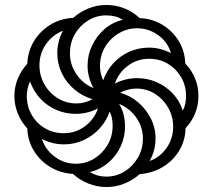

<svg xmlns="http://www.w3.org/2000/svg" viewBox="-20 -744 858 774"><path d="M409 10Q372 10 336.5 -4Q301 -18 274 -43Q224 -46 183 -70.5Q142 -95 117 -135.5Q92 -176 90 -226Q66 -252 52 -286Q38 -320 38 -357Q38 -393 51.5 -426.5Q65 -460 90 -487Q92 -536 116 -576.5Q140 -617 181 -643Q222 -669 275 -672Q302 -696 336.5 -710Q371 -724 409 -724Q447 -724 482 -710Q517 -696 543 -671Q593 -669 634 -644.5Q675 -620 700 -579.5Q725 -539 727 -488Q752 -462 766 -428.5Q780 -395 780 -357Q780 -320 766.5 -287Q753 -254 728 -227Q727 -178 702.5 -137Q678 -96 636.5 -71Q595 -46 543 -42Q516 -18 481.5 -4Q447 10 409 10ZM583 -95Q624 -109 651 -147Q678 -185 678 -233Q678 -275 658 -310Q638 -345 604.5 -366Q571 -387 529 -387Q512 -387 495.5 -382.5Q479 -378 464 -370Q505 -359 537 -331.5Q569 -304 588 -266.5Q607 -229 607 -185Q607 -160 600.5 -137Q594 -114 583 -95ZM408 -32Q449 -32 482.5 -53Q516 -74 536 -108.5Q556 -143 556 -185Q556 -233 528.5 -271Q501 -309 460 -325Q473 -304 478.5 -281Q484 -258 484 -234Q484 -192 466.5 -154Q449 -116 417 -88.5Q385 -61 342 -50Q358 -41 374 -36.5Q390 -32 408 -32ZM717 -298Q724 -311 727 -326.5Q730 -342 730 -357Q730 -399 710 -433Q690 -467 656.5 -487Q623 -507 581 -507Q533 -507 495.5 -479Q458 -451 443 -407Q464 -418 486.5 -423.5Q509 -429 533 -429Q574 -429 611 -413Q648 -397 676 -367.5Q704 -338 717 -298ZM285 -84Q326 -84 359.5 -104.5Q393 -125 413.5 -159.5Q434 -194 434 -237Q434 -252 431.5 -266.5Q429 -281 422 -294Q409 -256 381.5 -226Q354 -196 317 -179Q280 -162 237 -162Q213 -162 190.5 -168Q168 -174 149 -184Q163 -140 201 -112Q239 -84 285 -84ZM396 -420Q409 -458 436 -488Q463 -518 500.5 -535Q538 -552 581 -552Q605 -552 627.5 -546Q650 -540 669 -530Q656 -575 617.5 -602.5Q579 -630 533 -630Q493 -630 458.5 -609.5Q424 -589 403.5 -554.5Q383 -520 383 -477Q383 -462 386.5 -447.5Q390 -433 396 -420ZM237 -207Q285 -207 322.5 -235Q360 -263 375 -307Q333 -285 285 -285Q244 -285 207 -301Q170 -317 142.5 -346.5Q115 -376 101 -416Q95 -403 91.5 -387.5Q88 -372 88 -357Q88 -316 107.5 -281.5Q127 -247 161 -227Q195 -207 237 -207ZM357 -389Q345 -410 339 -433Q333 -456 333 -480Q333 -522 351 -560Q369 -598 400.5 -626Q432 -654 475 -664Q460 -674 443 -678Q426 -682 408 -682Q368 -682 334.5 -661Q301 -640 281.5 -606Q262 -572 262 -529Q262 -482 289 -443.5Q316 -405 357 -389ZM289 -327Q305 -327 321.5 -331.5Q338 -336 353 -344Q313 -356 280.5 -383Q248 -410 229.5 -448Q211 -486 211 -529Q211 -555 217 -577.5Q223 -600 234 -620Q192 -604 165.5 -566Q139 -528 139 -481Q139 -439 159 -404Q179 -369 213 -348Q247 -327 289 -327Z"/></svg>

Font: Noto Serif Armenian Medium
Style: Regular
Weight: 500
Version: Version 2.007